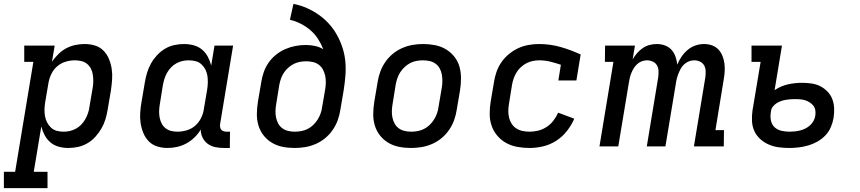

<svg xmlns="http://www.w3.org/2000/svg" viewBox="-64 -755 4434 990"><path d="M-44 215V131H14L108 -436H61V-520H218L204 -437Q219 -458 237 -476Q255 -494 277.5 -506Q300 -518 324.5 -523Q349 -528 373 -528Q401 -528 426.5 -520Q452 -512 470 -493.5Q488 -475 498 -450.5Q508 -426 512 -399.5Q516 -373 514 -345Q512 -317 508 -289L491 -189Q487 -164 479.5 -139.5Q472 -115 459 -92.5Q446 -70 428 -50Q410 -30 387 -16.5Q364 -3 338.5 2.5Q313 8 288 8Q263 8 239 1.5Q215 -5 196.5 -20.5Q178 -36 166.5 -57.5Q155 -79 149 -103L110 131H181V215ZM264 -76Q280 -76 296 -79.5Q312 -83 327.5 -91.5Q343 -100 355 -112.5Q367 -125 375.5 -140Q384 -155 389.5 -171Q395 -187 397 -203L414 -303Q417 -320 417 -337Q417 -354 414.5 -370.5Q412 -387 404.5 -401.5Q397 -416 384.5 -426Q372 -436 355.5 -440Q339 -444 322 -444Q299 -444 275 -437Q251 -430 231.5 -413.5Q212 -397 201 -374Q190 -351 186 -328L169 -228Q166 -210 165.5 -191.5Q165 -173 168 -156Q171 -139 179 -123.5Q187 -108 199.5 -96.5Q212 -85 228.5 -80.5Q245 -76 264 -76Z M800 8Q772 8 746.5 0Q721 -8 703 -26.5Q685 -45 675 -69.5Q665 -94 661 -120.5Q657 -147 659 -175Q661 -203 666 -231L683 -331Q687 -356 694.5 -380.5Q702 -405 714.5 -427.5Q727 -450 745.5 -470Q764 -490 786.5 -503.5Q809 -517 834.5 -522.5Q860 -528 885 -528Q910 -528 934.5 -521.5Q959 -515 977.5 -499.5Q996 -484 1007.5 -462.5Q1019 -441 1025 -417L1042 -520H1138L1071 -116Q1070 -108 1071 -100Q1072 -92 1076.5 -86.5Q1081 -81 1088.5 -78.5Q1096 -76 1104 -76H1122L1121 8H1090Q1067 8 1045.5 3.5Q1024 -1 1007 -13.5Q990 -26 980.5 -45.5Q971 -65 971 -87Q958 -65 939 -46.5Q920 -28 897 -15.5Q874 -3 849 2.5Q824 8 800 8ZM851 -76Q874 -76 898.5 -83Q923 -90 942 -106.5Q961 -123 972.5 -146Q984 -169 987 -192L1004 -292Q1007 -310 1007.5 -328.5Q1008 -347 1005.5 -364Q1003 -381 995 -396.5Q987 -412 974.5 -423.5Q962 -435 945 -439.5Q928 -444 909 -444Q893 -444 877 -440.5Q861 -437 845.5 -428.5Q830 -420 818 -407.5Q806 -395 797.5 -380Q789 -365 784 -349Q779 -333 776 -317L760 -217Q757 -200 756.5 -183Q756 -166 759 -149.5Q762 -133 769.5 -118.5Q777 -104 789.5 -94Q802 -84 818 -80Q834 -76 851 -76Z M1455 8Q1423 8 1393 2Q1363 -4 1338 -19Q1313 -34 1295 -57Q1277 -80 1268.5 -108.5Q1260 -137 1260.5 -168.5Q1261 -200 1266 -231L1283 -331Q1287 -357 1296 -383Q1305 -409 1321 -432Q1337 -455 1359.5 -473Q1382 -491 1407.5 -502Q1433 -513 1459.5 -518Q1486 -523 1512 -523Q1537 -523 1560.5 -518Q1584 -513 1603 -501Q1592 -529 1576 -554Q1560 -579 1537.5 -598.5Q1515 -618 1488 -632Q1461 -646 1431 -653L1449 -735Q1485 -728 1518 -713.5Q1551 -699 1580 -678.5Q1609 -658 1632.5 -632Q1656 -606 1673 -575.5Q1690 -545 1701.5 -510.5Q1713 -476 1716.5 -439.5Q1720 -403 1717 -365Q1714 -327 1708 -289L1691 -189Q1687 -162 1677.5 -135.5Q1668 -109 1651.5 -85Q1635 -61 1612.5 -42.5Q1590 -24 1563.5 -12.5Q1537 -1 1509.5 3.5Q1482 8 1455 8ZM1456 -76Q1472 -76 1489 -79Q1506 -82 1522 -90Q1538 -98 1551 -110.5Q1564 -123 1573.5 -138Q1583 -153 1589 -169.5Q1595 -186 1597 -203L1613 -296Q1616 -314 1616 -331.5Q1616 -349 1612.5 -365.5Q1609 -382 1601 -396.5Q1593 -411 1580 -421Q1567 -431 1550 -435Q1533 -439 1515 -439Q1499 -439 1482.5 -436Q1466 -433 1451 -425.5Q1436 -418 1422.5 -406Q1409 -394 1399.5 -379.5Q1390 -365 1384.5 -349Q1379 -333 1376 -317L1360 -217Q1357 -200 1356.5 -182.5Q1356 -165 1359.5 -148.5Q1363 -132 1371 -117.5Q1379 -103 1392 -93.5Q1405 -84 1421.5 -80Q1438 -76 1456 -76Z M2055 8Q2023 8 1993 2Q1963 -4 1938 -19Q1913 -34 1895 -57Q1877 -80 1868.5 -108.5Q1860 -137 1860.5 -168.5Q1861 -200 1866 -231L1883 -331Q1887 -358 1896.5 -384.5Q1906 -411 1922.5 -435Q1939 -459 1961.5 -477.5Q1984 -496 2010.5 -507.5Q2037 -519 2064 -523.5Q2091 -528 2118 -528Q2150 -528 2180 -522Q2210 -516 2235 -501Q2260 -486 2278.5 -463Q2297 -440 2305 -411.5Q2313 -383 2313 -351.5Q2313 -320 2308 -289L2291 -189Q2287 -162 2277.5 -135.5Q2268 -109 2251.5 -85Q2235 -61 2212.5 -42.5Q2190 -24 2163.5 -12.5Q2137 -1 2109.5 3.5Q2082 8 2055 8ZM2056 -76Q2072 -76 2089 -79Q2106 -82 2122 -90Q2138 -98 2151 -110.5Q2164 -123 2173.5 -138Q2183 -153 2189 -169.5Q2195 -186 2197 -203L2214 -303Q2217 -320 2217 -337.5Q2217 -355 2214 -371.5Q2211 -388 2203 -402.5Q2195 -417 2182 -426.5Q2169 -436 2152 -440Q2135 -444 2117 -444Q2101 -444 2084 -441Q2067 -438 2051.5 -430Q2036 -422 2022.5 -409.5Q2009 -397 1999.5 -382Q1990 -367 1984.5 -350.5Q1979 -334 1976 -317L1960 -217Q1957 -200 1956.5 -182.5Q1956 -165 1959.5 -148.5Q1963 -132 1971 -117.5Q1979 -103 1992 -93.5Q2005 -84 2021.5 -80Q2038 -76 2056 -76Z M2667 8Q2635 8 2604 2.5Q2573 -3 2546.5 -17.5Q2520 -32 2500.5 -55Q2481 -78 2471 -106.5Q2461 -135 2461 -167Q2461 -199 2466 -231L2483 -331Q2487 -358 2496 -384Q2505 -410 2521 -433.5Q2537 -457 2560 -476Q2583 -495 2608 -506.5Q2633 -518 2660.5 -523Q2688 -528 2715 -528Q2773 -528 2827 -512.5Q2881 -497 2930 -474L2908 -340H2815L2828 -421Q2802 -430 2774 -437Q2746 -444 2716 -444Q2700 -444 2683 -440.5Q2666 -437 2650.5 -429Q2635 -421 2621.5 -408.5Q2608 -396 2599 -381Q2590 -366 2584.5 -350Q2579 -334 2576 -317L2560 -217Q2557 -199 2557 -181Q2557 -163 2561.5 -146Q2566 -129 2575.5 -115Q2585 -101 2599.5 -92Q2614 -83 2631.5 -79.5Q2649 -76 2667 -76Q2689 -76 2711.5 -81.5Q2734 -87 2754.5 -100.5Q2775 -114 2789.5 -133Q2804 -152 2814 -174L2897 -143Q2883 -110 2859.5 -80Q2836 -50 2804.5 -29.5Q2773 -9 2737 -0.5Q2701 8 2667 8Z M3027 0 3099 -436H3055L3056 -520H3210L3198 -449Q3208 -466 3221 -481Q3234 -496 3250 -507Q3266 -518 3285 -523Q3304 -528 3323 -528Q3345 -528 3365 -520.5Q3385 -513 3398.5 -498Q3412 -483 3419 -463Q3426 -443 3428 -422Q3437 -443 3450.5 -463Q3464 -483 3482 -498Q3500 -513 3522 -520.5Q3544 -528 3566 -528Q3588 -528 3607.5 -521Q3627 -514 3640.5 -499.5Q3654 -485 3661.5 -466Q3669 -447 3671.5 -426.5Q3674 -406 3672.5 -384.5Q3671 -363 3667 -341L3625 -84H3669L3668 0H3514L3573 -357Q3575 -373 3574.5 -389Q3574 -405 3566.5 -418Q3559 -431 3545 -437.5Q3531 -444 3515 -444Q3502 -444 3489 -439Q3476 -434 3465 -424.5Q3454 -415 3447 -402.5Q3440 -390 3435 -377.5Q3430 -365 3426.5 -352Q3423 -339 3421 -325L3367 0H3271L3330 -357Q3332 -373 3331.5 -389Q3331 -405 3323.5 -418Q3316 -431 3301.5 -437.5Q3287 -444 3272 -444Q3258 -444 3245 -439Q3232 -434 3221.5 -424.5Q3211 -415 3203.5 -402.5Q3196 -390 3191 -377.5Q3186 -365 3183 -352Q3180 -339 3178 -325L3124 0Z M4006 8Q3978 8 3951.5 4.5Q3925 1 3900.5 -9.5Q3876 -20 3856.5 -37.5Q3837 -55 3826 -78.5Q3815 -102 3813.5 -129.5Q3812 -157 3816 -185L3858 -436H3811V-520H3968L3930 -290Q3946 -301 3963.5 -308.5Q3981 -316 3998.5 -320Q4016 -324 4034.5 -326Q4053 -328 4071 -328Q4096 -328 4120.5 -324.5Q4145 -321 4165.5 -310.5Q4186 -300 4202.5 -283Q4219 -266 4227.5 -244Q4236 -222 4237 -197Q4238 -172 4234 -147Q4230 -123 4220 -99.5Q4210 -76 4192 -57Q4174 -38 4151 -25Q4128 -12 4103.5 -5Q4079 2 4054.5 5Q4030 8 4006 8ZM4007 -76Q4021 -76 4035 -77.5Q4049 -79 4062.5 -82.5Q4076 -86 4089 -92.5Q4102 -99 4113 -109Q4124 -119 4131 -132Q4138 -145 4140 -159Q4142 -173 4140 -186.5Q4138 -200 4130 -210Q4122 -220 4111 -227Q4100 -234 4087.5 -238Q4075 -242 4061 -243Q4047 -244 4033 -244Q4022 -244 4010 -243Q3998 -242 3986.5 -240Q3975 -238 3963.5 -234Q3952 -230 3941.5 -223.5Q3931 -217 3922.5 -207Q3914 -197 3912 -185L3910 -171Q3907 -150 3912 -130Q3917 -110 3931.5 -97.5Q3946 -85 3966 -80.5Q3986 -76 4007 -76Z"/></svg>

Font: Iosevka Etoile Medium
Style: Italic
Weight: 500
Italic angle: -9°
Designer: Belleve Invis
Foundry: Belleve Invis
Version: Version 22.1.2; ttfautohint (v1.8.4)